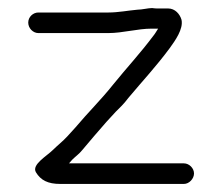

<svg xmlns="http://www.w3.org/2000/svg" viewBox="-20 -509 551 476"><path d="M356 -438H372C368 -432 365 -426 360 -420C327 -376 295 -342 261 -300C230 -261 198 -230 167 -193L147 -171C135 -158 123 -149 112 -138C96 -122 58 -101 69 -82C81 -62 99 -53 129 -53H436C449 -53 461 -66 461 -79C461 -92 449 -104 436 -104H151L159 -113C168 -122 176 -127 184 -137C204 -161 223 -183 244 -207L267 -232C276 -241 287 -251 298 -266C334 -309 367 -344 401 -390C414 -408 435 -437 430 -460C426 -474 414 -488 397 -488H372C367 -488 364 -488 357 -489C347 -489 332 -485 321 -485C298 -483 273 -478 249 -478H75C62 -478 50 -467 50 -453C50 -439 62 -427 75 -427H249C284 -427 321 -438 356 -438Z"/></svg>

Font: Blanket
Style: Light
Weight: 300
Foundry: Cannot Into Space Fonts
Version: Version 0.9